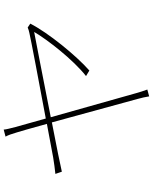

<svg xmlns="http://www.w3.org/2000/svg" viewBox="86 -897 828 1040"><g transform="rotate(-90 500.0 -377.0)"><path d="M871 -641C863 -637 851 -634 842 -632C814 -625 566 -578 378 -543L332 -707C325 -736 319 -755 318 -771L280 -761C288 -747 294 -729 303 -699C307 -688 325 -623 349 -537L167 -503C135 -498 109 -494 78 -491L90 -456C118 -463 228 -485 357 -510C406 -333 472 -90 484 -46C490 -26 495 -1 498 17L535 7C528 -13 520 -35 515 -55C502 -100 437 -330 385 -516C587 -556 820 -601 847 -606C805 -534 696 -394 608 -325L638 -307C719 -378 844 -532 892 -627Z"/></g></svg>

Font: Noto Sans Japanese Thin
Style: Regular
Weight: 100
Designer: Ryoko NISHIZUKA (kana & ideographs); Paul D. Hunt (Latin, Greek & Cyrillic); Wenlong ZHANG (bopomofo); Sandoll Communica
Foundry: Adobe Systems Incorporated
Version: Version 1.000;PS 1;hotconv 1.0.78;makeotf.lib2.5.61930